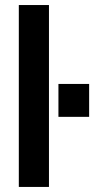

<svg xmlns="http://www.w3.org/2000/svg" viewBox="-20 -738 372 758"><path d="M54.3 -718.1H173.3V0H54.3ZM210.7 -406.6H331.9V-276.7H210.7Z"/></svg>

Font: Puralecka Narrow
Style: Bold
Weight: 700
Designer: Hector Gatti, Marcela Romero, Pablo Cosgaya and Nicolas Silva
Version: Version 1.004;PS 001.004;hotconv 1.0.70;makeotf.lib2.5.58329